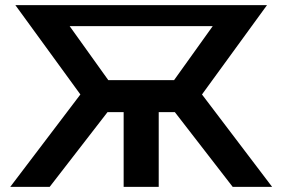

<svg xmlns="http://www.w3.org/2000/svg" viewBox="-20 -730 1103 750"><path d="M20 0 294 -361 40 -710H1023L769 -361L1043 0H889L663 -292H600V0H463V-292H400L174 0ZM403 -417H660L811 -628H252Z"/></svg>

Font: YasnoRaleway
Style: Bold
Weight: 700
Designer: Matt McInerney, Pablo Impallari, Rodrigo Fuenzalida
Foundry: Matt McInerney, Pablo Impallari, Rodrigo Fuenzalida
Version: Version 4.026